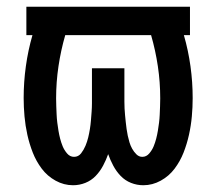

<svg xmlns="http://www.w3.org/2000/svg" viewBox="-20 -540 640 568"><path d="M404 8Q385 8 367.5 1Q350 -6 337 -19.5Q324 -33 315 -50Q306 -67 300 -84Q294 -67 285 -50Q276 -33 263 -19.5Q250 -6 232.5 1Q215 8 196 8Q169 8 144.5 -5.5Q120 -19 103.5 -41Q87 -63 77 -88.5Q67 -114 61 -141Q55 -168 52.5 -195.5Q50 -223 50 -250Q50 -297 56.5 -344Q63 -391 76 -436H58V-520H542V-436H524Q537 -391 543.5 -344Q550 -297 550 -250Q550 -223 547.5 -195.5Q545 -168 539 -141Q533 -114 523 -88.5Q513 -63 496.5 -41Q480 -19 455.5 -5.5Q431 8 404 8ZM199 -76Q212 -76 220 -86.5Q228 -97 233 -109Q238 -121 241 -133.5Q244 -146 246 -158.5Q248 -171 249 -183.5Q250 -196 251 -209Q252 -222 252 -234.5Q252 -247 252 -260V-338H348V-260Q348 -250 348 -239.5Q348 -229 348.5 -219Q349 -209 350 -199Q351 -189 352 -179Q353 -169 354.5 -158.5Q356 -148 358 -138.5Q360 -129 363 -119Q366 -109 371 -100Q376 -91 383.5 -83.5Q391 -76 401 -76Q413 -76 421.5 -86Q430 -96 434.5 -107Q439 -118 442 -129.5Q445 -141 447 -153Q449 -165 450.5 -177Q452 -189 452.5 -201Q453 -213 453.5 -225Q454 -237 454 -249Q454 -297 447 -344Q440 -391 427 -436H173Q160 -391 153 -344Q146 -297 146 -249Q146 -237 146.5 -225Q147 -213 147.5 -201Q148 -189 149.5 -177Q151 -165 153 -153Q155 -141 158 -129.5Q161 -118 165.5 -107Q170 -96 178.5 -86Q187 -76 199 -76Z"/></svg>

Font: Zed Mono Medium Extended
Style: Regular
Weight: 500
Width: 7
Monospace: yes
Designer: Belleve Invis
Foundry: Belleve Invis
Version: Version 1.0.0; ttfautohint (v1.8.4)